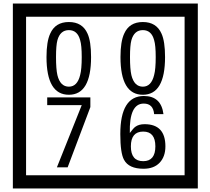

<svg xmlns="http://www.w3.org/2000/svg" viewBox="-20 -980 1195 1090"><path d="M1103 90H53V-960H1103ZM1028 15V-885H128V15ZM497 -656Q497 -442 371 -442Q244 -442 244 -656Q244 -744 265 -789Q294 -855 371 -855Q448 -855 477 -789Q497 -745 497 -656ZM444 -656Q444 -723 435 -752Q420 -809 371 -809Q322 -809 306 -752Q298 -723 298 -656Q298 -587 306 -553Q322 -488 371 -488Q419 -488 435 -554Q444 -587 444 -656ZM917 -656Q917 -442 791 -442Q664 -442 664 -656Q664 -744 685 -789Q714 -855 791 -855Q868 -855 897 -789Q917 -745 917 -656ZM864 -656Q864 -723 855 -752Q840 -809 791 -809Q742 -809 726 -752Q718 -723 718 -656Q718 -587 726 -553Q742 -488 791 -488Q839 -488 855 -554Q864 -587 864 -656ZM493 -372 364 -30H303L444 -383H248V-427H493ZM919 -149Q919 -91 886.5 -56.5Q854 -22 795 -22Q711 -22 684 -73Q663 -111 663 -219Q663 -435 797 -435Q895 -435 908 -332H855Q850 -392 796 -392Q713 -392 717 -225Q738 -253 748 -260Q768 -275 801 -275Q919 -275 919 -149ZM862 -149Q862 -233 793 -233Q723 -233 723 -149Q723 -65 793 -65Q862 -65 862 -149Z"/></svg>

Font: Unicode BMP Fallback SIL
Style: Regular
Weight: 400
Foundry: NRSI, SIL International
Version: Version 5.1 Based on Unicode 5.1